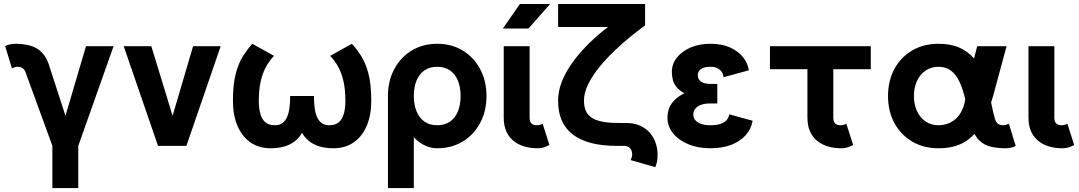

<svg xmlns="http://www.w3.org/2000/svg" viewBox="-20 -743 5494 978"><path d="M378.7 0 558.6 -507.8H418L313.5 -153.3L234.1 -397.7Q220 -448.2 194.7 -474.5Q169.4 -500.7 134.6 -510.4Q99.9 -520 56.6 -520Q43.9 -520 29.5 -516.6Q15.1 -513.2 6.1 -508.3L40.8 -395Q45.7 -397.5 54.1 -400.1Q62.5 -402.8 68.8 -402.8Q82 -402.8 90.5 -398.7Q98.9 -394.5 104.4 -386.4Q109.9 -378.2 113.3 -366.2L246.8 0V214.8H378.7Z M859.1 -153.3 750.7 -507.8H610.1L784.9 0H929.4L1104.2 -507.8H963.6Z M1166.5 -228.5Q1166.5 -314 1181 -368.5Q1195.6 -423.1 1218.4 -458.3Q1241.2 -493.4 1265.1 -520L1375.7 -458.5Q1351.3 -432.9 1334 -400.8Q1316.7 -368.7 1307.5 -326.7Q1298.3 -284.7 1298.3 -228.5Q1298.3 -193.1 1305.5 -165.2Q1312.7 -137.2 1330.6 -121.1Q1348.4 -105 1380.1 -105Q1404.1 -105 1419.2 -116.5Q1434.3 -127.9 1442.9 -148.3Q1451.4 -168.7 1454.7 -195.8Q1458 -222.9 1458 -253.9H1556.2Q1556.2 -183.3 1544.3 -132.9Q1532.5 -82.5 1508.2 -50.4Q1483.9 -18.3 1446.7 -3.1Q1409.4 12.2 1358.6 12.2Q1298.3 12.2 1255.4 -17.9Q1212.4 -48.1 1189.5 -102.3Q1166.5 -156.5 1166.5 -228.5ZM1871.1 -228.5Q1871.1 -156.5 1848 -102.3Q1825 -48.1 1781.9 -17.9Q1738.8 12.2 1678.5 12.2Q1627.9 12.2 1590.6 -3.1Q1553.2 -18.3 1528.8 -50.4Q1504.4 -82.5 1492.6 -132.9Q1480.7 -183.3 1480.7 -253.9H1579.1Q1579.1 -222.9 1582.4 -195.8Q1585.7 -168.7 1594.2 -148.3Q1602.8 -127.9 1618 -116.5Q1633.3 -105 1657 -105Q1688.7 -105 1706.7 -121.1Q1724.6 -137.2 1731.9 -165.2Q1739.3 -193.1 1739.3 -228.5Q1739.3 -284.7 1730.1 -326.7Q1720.9 -368.7 1703.7 -400.8Q1686.5 -432.9 1661.9 -458.5L1772.5 -520Q1796.9 -493.4 1819.5 -458.3Q1842 -423.1 1856.6 -368.5Q1871.1 -314 1871.1 -228.5Z M1956.1 -253.9V214.8H2087.9V-43.9Q2102.3 -28.1 2121 -15.4Q2139.6 -2.7 2161.6 4.8Q2183.6 12.2 2207 12.2Q2280.5 12.2 2337 -22.2Q2393.6 -56.6 2425.8 -116.7Q2458 -176.8 2458 -253.9Q2458 -331.1 2425.8 -391.1Q2393.6 -451.2 2337 -485.6Q2280.5 -520 2207 -520Q2133.8 -520 2077.1 -485.6Q2020.5 -451.2 1988.3 -391.1Q1956.1 -331.1 1956.1 -253.9ZM2087.9 -253.9Q2087.9 -298.8 2101.6 -332.3Q2115.2 -365.7 2141.8 -384.3Q2168.5 -402.8 2207 -402.8Q2245.8 -402.8 2272.3 -384.3Q2298.8 -365.7 2312.5 -332.3Q2326.2 -298.8 2326.2 -253.9Q2326.2 -209.2 2312.5 -175.7Q2298.8 -142.1 2272.3 -123.5Q2245.8 -105 2207 -105Q2168.5 -105 2141.8 -123.9Q2115.2 -142.8 2101.6 -176.4Q2087.9 -210 2087.9 -253.9Z M2744.1 -112.8Q2739.5 -109.9 2731.1 -107.4Q2722.7 -105 2716.3 -105Q2706.3 -105 2698.9 -107.3Q2691.4 -109.6 2686.8 -114.6Q2682.1 -119.6 2679.9 -127.1Q2677.7 -134.5 2677.7 -144.5V-214.8V-282.2V-507.8H2545.9V-282.2V-214.8V-144.5Q2545.9 -101.6 2560.1 -71.5Q2574.2 -41.5 2598.6 -23.1Q2623 -4.6 2653.4 3.8Q2683.8 12.2 2716.3 12.2Q2738.3 12.2 2754.3 6.3Q2770.3 0.5 2778.8 -4.4ZM2671.9 -597.7H2541.5L2628.4 -722.7H2782.2Z M2822.8 -722.7V-605.5H3152.8L3265.9 -613.3V-722.7ZM2954.6 -229.5Q2954.6 -271.7 2977.1 -316.3Q2999.5 -360.8 3035 -403.8Q3070.6 -446.8 3110.4 -484.5Q3150.1 -522.2 3185.5 -551.3Q3220.9 -580.3 3243.4 -596.8Q3265.9 -613.3 3265.9 -613.3L3077.1 -605.5Q3077.1 -605.5 3058.8 -591.3Q3040.5 -577.1 3011.5 -551.5Q2982.4 -525.9 2950 -490.7Q2917.5 -455.6 2888.4 -413.6Q2859.4 -371.6 2841.1 -325Q2822.8 -278.3 2822.8 -229.5Q2822.8 -114.3 2898.8 -57.1Q2974.9 0 3120.4 0H3158.7Q3178.5 0 3189.3 11.8Q3200.2 23.7 3200.2 44.4Q3200.2 50.8 3197.5 59.2Q3194.8 67.6 3192.4 72.5L3317.9 108.4Q3323.7 95 3326.7 79.7Q3329.6 64.5 3329.6 44.4Q3329.6 12.7 3319.3 -16.2Q3309.1 -45.2 3289.1 -67.7Q3269 -90.3 3239.1 -103.4Q3209.2 -116.5 3169.9 -116.5L3120.4 -116.7Q3069.3 -117.2 3032 -127Q2994.6 -136.7 2974.6 -161.1Q2954.6 -185.5 2954.6 -229.5Z M3598.9 -315.4Q3618.4 -315.4 3626.1 -315.4Q3633.8 -315.4 3633.8 -315.4V-216.1Q3633.8 -216.1 3625.5 -216.1Q3617.2 -216.1 3598.9 -216.1Q3569.8 -216.1 3550.4 -208.7Q3531 -201.4 3521.2 -188.7Q3511.5 -176 3511.5 -159.9Q3511.5 -144 3521.2 -131.6Q3531 -119.1 3550.4 -112.1Q3569.8 -105 3598.9 -105Q3628.2 -105 3648.3 -111.3Q3668.5 -117.7 3679.9 -130Q3691.4 -142.3 3694.6 -160.6L3813.7 -127.9Q3806.2 -85.4 3778.1 -54.1Q3750 -22.7 3704.6 -5.2Q3659.2 12.2 3598.9 12.2Q3534.9 12.2 3485.4 -8.7Q3435.8 -29.5 3407.8 -64.6Q3379.9 -99.6 3379.9 -141.6Q3379.9 -168 3387.9 -190.4Q3396 -212.9 3414.9 -232.2Q3433.8 -251.5 3465.8 -268.1Q3440.7 -282.2 3426.8 -298.7Q3412.8 -315.2 3407.6 -335Q3402.3 -354.7 3402.3 -377.9Q3402.3 -416.5 3427.4 -448.9Q3452.4 -481.2 3496.8 -500.6Q3541.3 -520 3598.9 -520Q3656.7 -520 3698.5 -501.3Q3740.2 -482.7 3764.6 -452Q3789.1 -421.4 3794.4 -384.8L3664.8 -349.6Q3664.8 -363.5 3657 -375.7Q3649.2 -387.9 3634.5 -395.4Q3619.9 -402.8 3598.9 -402.8Q3578.1 -402.8 3563.7 -397.8Q3549.3 -392.8 3541.9 -383.2Q3534.4 -373.5 3534.4 -359.9Q3534.4 -346.2 3541.9 -336.2Q3549.3 -326.2 3563.7 -320.8Q3578.1 -315.4 3598.9 -315.4Z M4291 -112.8Q4286.4 -109.9 4278 -107.4Q4269.5 -105 4263.2 -105Q4253.2 -105 4245.7 -107.3Q4238.3 -109.6 4233.6 -114.6Q4229 -119.6 4226.8 -127.1Q4224.6 -134.5 4224.6 -144.5V-227.8V-285.6V-469H4092.8V-282.7V-228.5V-144.5Q4092.8 -101.6 4106.9 -71.5Q4121.1 -41.5 4145.5 -23.1Q4169.9 -4.6 4200.3 3.8Q4230.7 12.2 4263.2 12.2Q4285.2 12.2 4301.1 6.3Q4317.1 0.5 4325.7 -4.4ZM4415.5 -390.6V-507.8H3901.9V-390.6Z M4760 -402.8Q4792.7 -402.8 4815.7 -388.5Q4838.6 -374.3 4854.2 -349.9Q4869.9 -325.4 4880.5 -294.2Q4891.1 -262.9 4898.9 -229Q4906.7 -195.1 4913.7 -161.7Q4920.7 -128.4 4929 -100.1Q4942.9 -51.5 4968.1 -27.5Q4993.4 -3.4 5027.8 4.4Q5062.3 12.2 5103.3 12.2Q5116.2 12.2 5130.7 8.8Q5145.3 5.4 5153.8 0.5L5119.1 -112.8Q5114.5 -110.4 5106 -107.7Q5097.4 -105 5091.1 -105Q5073.2 -105 5063.2 -112.8Q5053.2 -120.6 5048.3 -136.7Q5039.3 -166.5 5031.6 -206.3Q5023.9 -246.1 5013.4 -289.2Q5002.9 -332.3 4985.4 -373.3Q4967.8 -414.3 4939.2 -447.5Q4910.6 -480.7 4866.9 -500.4Q4823.2 -520 4760 -520Q4684.8 -520 4626.8 -486.2Q4568.8 -452.4 4536.1 -392.3Q4503.4 -332.3 4503.4 -253.9Q4503.4 -175.5 4536.1 -115.6Q4568.8 -55.7 4626.8 -21.7Q4684.8 12.2 4760 12.2Q4838.9 12.2 4892 -19Q4945.1 -50.3 4980 -109.9Q5014.9 -169.4 5038.6 -253.9L5107.2 -507.8H4957.8L4900.1 -286.1Q4900.1 -235.8 4888.2 -201Q4876.2 -166.3 4856 -145.1Q4835.7 -124 4810.8 -114.5Q4785.9 -105 4760 -105Q4723.4 -105 4695.3 -123.9Q4667.2 -142.8 4651.2 -176.4Q4635.3 -210 4635.3 -253.9Q4635.3 -297.9 4651.2 -331.4Q4667.2 -365 4695.3 -383.9Q4723.4 -402.8 4760 -402.8Z M5417 -112.8Q5412.4 -109.9 5403.9 -107.4Q5395.5 -105 5389.2 -105Q5379.2 -105 5371.7 -107.3Q5364.3 -109.6 5359.6 -114.6Q5355 -119.6 5352.8 -127.1Q5350.6 -134.5 5350.6 -144.5V-214.8V-282.2V-507.8H5218.8V-282.2V-214.8V-144.5Q5218.8 -101.6 5232.9 -71.5Q5247.1 -41.5 5271.5 -23.1Q5295.9 -4.6 5326.3 3.8Q5356.7 12.2 5389.2 12.2Q5411.1 12.2 5427.1 6.3Q5443.1 0.5 5451.7 -4.4Z"/></svg>

Font: Giphurs
Style: Regular
Weight: 400
Version: Version 2.010